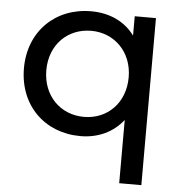

<svg xmlns="http://www.w3.org/2000/svg" viewBox="-52 -585 786 829"><g transform="rotate(5 341.0 -170.5)"><path d="M310 6C386 6 451 -24 495 -80V194H591V-530H499V-446C456 -505 389 -535 310 -535C155 -535 42 -425 42 -265C42 -104 155 6 310 6ZM318 -451C418 -451 496 -375 496 -265C496 -154 420 -78 318 -78C216 -78 139 -154 139 -265C139 -376 216 -451 318 -451Z"/></g></svg>

Font: Malon Grotesk Med
Style: Regular
Weight: 500
Designer: Julieta Ulanovsky
Foundry: Julieta Ulanovsky
Version: Version 7.200